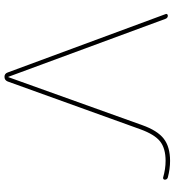

<svg xmlns="http://www.w3.org/2000/svg" viewBox="19 -799 780 858"><g transform="rotate(90 409.0 -370.0)"><path d="M773 -730Q783 -727 783 -716Q783 -712 779.5 -710Q776 -708 773 -709Q735 -720 699 -720Q643 -720 612 -695.5Q581 -671 558 -608L344 -14Q338 0 323.5 0Q309 0 304 -14L43 -720Q41 -724 43.5 -727Q46 -730 50 -730Q60 -730 64 -720L323 -18Q323 -17 324 -17Q325 -17 325 -18L539 -615Q563 -683 599.5 -711.5Q636 -740 699 -740Q735 -740 773 -730Z"/></g></svg>

Font: Rounded Mplus 1c Thin
Style: Regular
Weight: 250
Version: Version 1.059.20150529